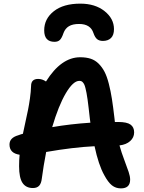

<svg xmlns="http://www.w3.org/2000/svg" viewBox="-20 -1000 793 1056"><path d="M421.9 -980Q503.4 -980 555.2 -938.7Q606.9 -897.5 606.9 -839.8Q606.9 -807.1 590.6 -791Q574.2 -774.9 545.9 -774.9Q526.4 -774.9 514.4 -784.4Q502.4 -793.9 494.1 -817.9Q478 -868.2 415 -868.2Q379.4 -868.2 358.9 -855.7Q338.4 -843.3 329.1 -817.9Q320.3 -791.5 309.8 -780.8Q299.3 -770 279.8 -770Q223.1 -770 223.1 -833Q223.1 -896.5 275.9 -938.2Q328.6 -980 421.9 -980ZM645 36.1Q616.7 36.1 595.7 19.5Q574.7 2.9 553.2 -37.1Q522 -92.8 500 -195.8Q381.3 -189.9 233.9 -164.1Q218.8 -85.9 210 -18.1Q207 8.8 195.3 21.5Q183.6 34.2 161.1 34.2Q122.6 34.2 103.8 5.9Q85 -22.5 85 -85.9Q85 -119.1 87.9 -148.9Q32.2 -157.2 32.2 -205.1Q32.2 -242.2 80.1 -255.9Q96.7 -262.2 106 -264.2Q110.4 -286.1 119.9 -329.1Q129.4 -372.1 134.5 -397.5Q139.6 -422.9 144.8 -459.2Q149.9 -495.6 150.9 -526.9Q150.9 -565.9 189.9 -565.9Q212.4 -565.9 232.9 -551.8Q316.4 -685.1 420.9 -685.1Q454.1 -685.1 478.8 -677Q503.4 -668.9 522.5 -649.9Q541.5 -630.9 554.7 -605.7Q567.9 -580.6 578.4 -539.8Q588.9 -499 595.7 -455.1Q602.5 -411.1 609.9 -347.2Q609.9 -340.8 611.8 -329.1H629.9Q678.2 -329.1 698 -314.7Q717.8 -300.3 717.8 -272Q717.8 -243.7 696 -224.1Q674.3 -204.6 637.2 -200.2Q647.9 -161.6 663.6 -120.4Q679.2 -79.1 687.5 -54.4Q695.8 -29.8 695.8 -12.2Q695.8 36.1 645 36.1ZM416 -555.2Q382.3 -555.2 342 -487.1Q301.8 -418.9 267.1 -300.8Q366.7 -317.9 477.1 -325.2Q474.6 -344.7 474.1 -348.1Q470.2 -383.3 467.5 -406.2Q464.8 -429.2 461.7 -452.4Q458.5 -475.6 455.8 -489Q453.1 -502.4 450 -515.4Q446.8 -528.3 443.6 -534.9Q440.4 -541.5 436 -546.6Q431.6 -551.8 427 -553.5Q422.4 -555.2 416 -555.2Z"/></svg>

Font: Shantell Sans Bouncy
Style: Regular
Weight: 600
Designer: Stephen Nixon, Anya Danilova, Shantell Martin
Foundry: Arrow Type
Version: Version 1.006;[9816181b4]